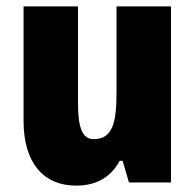

<svg xmlns="http://www.w3.org/2000/svg" viewBox="-20 -573 611 603"><path d="M517 -553H346V-289C346 -194 337 -136 274 -136C238 -136 225 -174 225 -248V-553H54V-193C54 -60 118 10 219 10C281 10 327 -15 356 -68H365L385 0H517Z"/></svg>

Font: Noto Sans Devanagari Condensed Black
Style: Regular
Weight: 900
Width: 3
Designer: Jelle Bosma - Monotype Design Team
Foundry: Monotype Imaging Inc.
Version: Version 2.004